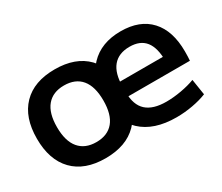

<svg xmlns="http://www.w3.org/2000/svg" viewBox="-97 -765 1171 1011"><g transform="rotate(-30 488.5 -260.0)"><path d="M731 10Q594 10 519.5 -60Q445 -130 445 -260Q445 -386 513.5 -458Q582 -530 701 -530Q817 -530 879.5 -462Q942 -394 942 -269Q942 -255 941.5 -238Q941 -221 940 -213H514V-302H846L828 -275Q828 -357 796.5 -396.5Q765 -436 701 -436Q634 -436 599.5 -394.5Q565 -353 565 -272V-237Q565 -161 605 -124.5Q645 -88 726 -88Q769 -88 816.5 -96.5Q864 -105 901 -119L916 -23Q879 -8 830 1Q781 10 731 10ZM300 10Q174 10 105.5 -60.5Q37 -131 37 -260Q37 -389 105.5 -459.5Q174 -530 300 -530Q426 -530 495 -459.5Q564 -389 564 -260Q564 -131 495 -60.5Q426 10 300 10ZM300 -88Q369 -88 405 -131.5Q441 -175 441 -260Q441 -345 405 -388.5Q369 -432 300 -432Q232 -432 195.5 -388.5Q159 -345 159 -260Q159 -175 195.5 -131.5Q232 -88 300 -88Z"/></g></svg>

Font: M PLUS 1 SemiBold
Style: Regular
Weight: 600
Designer: Coji Morishita
Foundry: UNDERFOREST DESIGN
Version: Version 1.001